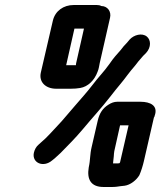

<svg xmlns="http://www.w3.org/2000/svg" viewBox="-20 -692 641 766"><path d="M188 -52 198 -60C206 -67 213 -74 222 -82C254 -115 278 -138 310 -176C349 -223 384 -260 422 -309C447 -342 467 -363 491 -396C510 -421 515 -424 532 -447L551 -469L563 -481C584 -504 582 -533 566 -546C547 -562 514 -553 497 -534L487 -522C478 -513 469 -503 462 -493C443 -471 436 -465 416 -436C394 -405 373 -385 349 -353C325 -322 304 -299 279 -270C260 -249 229 -210 210 -191C190 -170 167 -143 145 -125L135 -116C124 -107 118 -95 115 -82C107 -42 153 -22 188 -52ZM493 -192 460 -49C460 -47 459 -44 457 -41C455 -41 453 -41 452 -40H431C431 -44 432 -48 432 -51L434 -69C434 -75 435 -82 436 -89L459 -192ZM334 -24C326 24 343 54 393 54H423C431 54 438 54 445 53L459 51C464 50 471 50 477 49C500 46 524 27 536 7C543 -9 550 -31 554 -49L594 -223C596 -226 597 -228 597 -230C612 -271 579 -286 541 -286H447C436 -286 424 -282 412 -274C390 -260 377 -241 370 -211L346 -107C338 -74 341 -55 334 -24ZM315 -578 284 -441C283 -438 283 -435 283 -432H244L277 -578ZM204 -338H262C275 -338 290 -339 300 -341C331 -346 357 -372 369 -405C375 -419 375 -428 378 -441L419 -621C425 -646 409 -668 384 -668C379 -671 373 -672 366 -672H274C233 -672 200 -648 191 -610L143 -403C134 -365 162 -338 204 -338Z"/></svg>

Font: Electronic
Style: ExBlkIt
Weight: 900
Version: Version 1.011